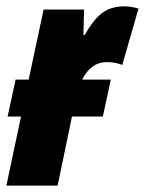

<svg xmlns="http://www.w3.org/2000/svg" viewBox="-32 -583 455 603"><path d="M-12 0H149L194 -217H291L316 -333H226Q254 -388 303 -388Q330 -388 352 -379L403 -556Q380 -563 358 -563Q316 -563 288.5 -542Q261 -521 234 -473H230L232 -553H105L58 -333H17L-8 -217H34Z"/></svg>

Font: Noto Sans Display Condensed Black
Style: Italic
Weight: 900
Width: 3
Italic angle: -192°
Designer: Monotype Design Team
Foundry: Monotype Imaging Inc.
Version: Version 1.900